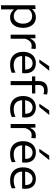

<svg xmlns="http://www.w3.org/2000/svg" viewBox="1408 -2226 1013 3868"><g transform="rotate(90 1914.0 -291.5)"><path d="M86 195Q86 140 86 87.2Q86 34.5 86 -27V-269Q86 -324 86 -381.5Q86 -439 86 -496L161 -501L163 -436.5H171.5Q186.5 -456 209.5 -472.2Q232.5 -488.5 262.2 -498.2Q292 -508 327.5 -508Q395.5 -508 443.2 -474.2Q491 -440.5 516 -382Q541 -323.5 541 -249.5Q541 -180 517.8 -120.8Q494.5 -61.5 447.2 -25.2Q400 11 329 11Q296 11 268 2.2Q240 -6.5 217.2 -22.8Q194.5 -39 176 -62.5H168.5V-23.5Q168.5 35 168.5 85.8Q168.5 136.5 168.5 192ZM304 -63Q357.5 -63 391.2 -89.5Q425 -116 440.8 -158.2Q456.5 -200.5 456.5 -249Q456.5 -299.5 439.8 -341.2Q423 -383 389 -408Q355 -433 302.5 -433Q276.5 -433 251.5 -425.2Q226.5 -417.5 205.2 -402.2Q184 -387 168.5 -364.5V-144Q183.5 -118.5 203.2 -100.5Q223 -82.5 248 -72.8Q273 -63 304 -63Z M677.5 0Q677.5 -55.5 677.5 -106.5Q677.5 -157.5 677.5 -219V-269Q677.5 -324 677.5 -381.5Q677.5 -439 677.5 -496L749.5 -501L752 -400H760.5Q781 -445.5 807.8 -468.8Q834.5 -492 862 -500Q889.5 -508 912.5 -508Q926.5 -508 940.5 -506Q954.5 -504 967 -499.5L959.5 -416.5Q943 -419.5 929.8 -421.5Q916.5 -423.5 899 -423.5Q884.5 -423.5 866.2 -419.2Q848 -415 828.8 -401.8Q809.5 -388.5 791.5 -362.2Q773.5 -336 760 -292.5V-215.5Q760 -157 760 -106.2Q760 -55.5 760 0Z M1283.5 11Q1194.5 11 1137 -23Q1079.5 -57 1051.5 -116Q1023.5 -175 1023.5 -251Q1023.5 -326 1051 -384Q1078.5 -442 1130 -474.8Q1181.5 -507.5 1253 -507.5Q1316 -507.5 1361.2 -483Q1406.5 -458.5 1431 -411.2Q1455.5 -364 1455.5 -294.5Q1455.5 -276 1454.8 -261.2Q1454 -246.5 1451.5 -231.5L1379 -268Q1380 -276 1380.2 -283.2Q1380.5 -290.5 1380.5 -297.5Q1380.5 -368 1345.5 -404.8Q1310.5 -441.5 1254 -441.5Q1208.5 -441.5 1175.8 -418.2Q1143 -395 1125 -354Q1107 -313 1107 -260.5V-249Q1107 -191 1127 -149Q1147 -107 1187.8 -84.2Q1228.5 -61.5 1291.5 -61.5Q1315 -61.5 1341.2 -65.2Q1367.5 -69 1393.2 -77Q1419 -85 1442.5 -98L1446 -23.5Q1427 -13 1402 -5.2Q1377 2.5 1347 6.8Q1317 11 1283.5 11ZM1058 -231.5V-290.5L1401 -293.5L1451.5 -274.5V-231.5ZM1177 -577Q1211 -627 1245.2 -677Q1279.5 -727 1312.5 -776L1405 -778Q1377.5 -744 1350.5 -710.5Q1323.5 -677 1297 -644Q1270.5 -611 1244 -578Z M1612 0Q1612 -55.5 1612 -106.5Q1612 -157.5 1612 -219V-269Q1612 -299.5 1612 -333.2Q1612 -367 1612 -403.5Q1612 -440 1612 -479.2Q1612 -518.5 1612 -561Q1612 -614 1626.2 -649.5Q1640.5 -685 1665.8 -706Q1691 -727 1723.5 -736.2Q1756 -745.5 1793 -745.5Q1811 -745.5 1828 -743.8Q1845 -742 1859.2 -739Q1873.5 -736 1883.5 -732L1876 -660.5Q1860 -666.5 1841.8 -669.8Q1823.5 -673 1803.5 -673Q1745 -673 1718.2 -644.8Q1691.5 -616.5 1691.5 -559Q1691.5 -543.5 1691.5 -524.2Q1691.5 -505 1691.5 -496L1694.5 -477.5V-219Q1694.5 -157.5 1694.5 -106.5Q1694.5 -55.5 1694.5 0ZM1518 -430.5V-496H1862.5V-430.5Q1812.5 -430.5 1765 -430.5Q1717.5 -430.5 1669.5 -430.5H1635.5Z M2174 11Q2085 11 2027.5 -23Q1970 -57 1942 -116Q1914 -175 1914 -251Q1914 -326 1941.5 -384Q1969 -442 2020.5 -474.8Q2072 -507.5 2143.5 -507.5Q2206.5 -507.5 2251.8 -483Q2297 -458.5 2321.5 -411.2Q2346 -364 2346 -294.5Q2346 -276 2345.2 -261.2Q2344.5 -246.5 2342 -231.5L2269.5 -268Q2270.5 -276 2270.8 -283.2Q2271 -290.5 2271 -297.5Q2271 -368 2236 -404.8Q2201 -441.5 2144.5 -441.5Q2099 -441.5 2066.2 -418.2Q2033.5 -395 2015.5 -354Q1997.5 -313 1997.5 -260.5V-249Q1997.5 -191 2017.5 -149Q2037.5 -107 2078.2 -84.2Q2119 -61.5 2182 -61.5Q2205.5 -61.5 2231.8 -65.2Q2258 -69 2283.8 -77Q2309.5 -85 2333 -98L2336.5 -23.5Q2317.5 -13 2292.5 -5.2Q2267.5 2.5 2237.5 6.8Q2207.5 11 2174 11ZM1948.5 -231.5V-290.5L2291.5 -293.5L2342 -274.5V-231.5ZM2067.5 -577Q2101.5 -627 2135.8 -677Q2170 -727 2203 -776L2295.5 -778Q2268 -744 2241 -710.5Q2214 -677 2187.5 -644Q2161 -611 2134.5 -578Z M2477.5 0Q2477.5 -55.5 2477.5 -106.5Q2477.5 -157.5 2477.5 -219V-269Q2477.5 -324 2477.5 -381.5Q2477.5 -439 2477.5 -496L2549.5 -501L2552 -400H2560.5Q2581 -445.5 2607.8 -468.8Q2634.5 -492 2662 -500Q2689.5 -508 2712.5 -508Q2726.5 -508 2740.5 -506Q2754.5 -504 2767 -499.5L2759.5 -416.5Q2743 -419.5 2729.8 -421.5Q2716.5 -423.5 2699 -423.5Q2684.5 -423.5 2666.2 -419.2Q2648 -415 2628.8 -401.8Q2609.5 -388.5 2591.5 -362.2Q2573.5 -336 2560 -292.5V-215.5Q2560 -157 2560 -106.2Q2560 -55.5 2560 0Z M3083.5 11Q2994.5 11 2937 -23Q2879.5 -57 2851.5 -116Q2823.5 -175 2823.5 -251Q2823.5 -326 2851 -384Q2878.5 -442 2930 -474.8Q2981.5 -507.5 3053 -507.5Q3116 -507.5 3161.2 -483Q3206.5 -458.5 3231 -411.2Q3255.5 -364 3255.5 -294.5Q3255.5 -276 3254.8 -261.2Q3254 -246.5 3251.5 -231.5L3179 -268Q3180 -276 3180.2 -283.2Q3180.5 -290.5 3180.5 -297.5Q3180.5 -368 3145.5 -404.8Q3110.5 -441.5 3054 -441.5Q3008.5 -441.5 2975.8 -418.2Q2943 -395 2925 -354Q2907 -313 2907 -260.5V-249Q2907 -191 2927 -149Q2947 -107 2987.8 -84.2Q3028.5 -61.5 3091.5 -61.5Q3115 -61.5 3141.2 -65.2Q3167.5 -69 3193.2 -77Q3219 -85 3242.5 -98L3246 -23.5Q3227 -13 3202 -5.2Q3177 2.5 3147 6.8Q3117 11 3083.5 11ZM2858 -231.5V-290.5L3201 -293.5L3251.5 -274.5V-231.5ZM2977 -577Q3011 -627 3045.2 -677Q3079.5 -727 3112.5 -776L3205 -778Q3177.5 -744 3150.5 -710.5Q3123.5 -677 3097 -644Q3070.5 -611 3044 -578Z M3611 11Q3522 11 3464.5 -23Q3407 -57 3379 -116Q3351 -175 3351 -251Q3351 -326 3378.5 -384Q3406 -442 3457.5 -474.8Q3509 -507.5 3580.5 -507.5Q3643.5 -507.5 3688.8 -483Q3734 -458.5 3758.5 -411.2Q3783 -364 3783 -294.5Q3783 -276 3782.2 -261.2Q3781.5 -246.5 3779 -231.5L3706.5 -268Q3707.5 -276 3707.8 -283.2Q3708 -290.5 3708 -297.5Q3708 -368 3673 -404.8Q3638 -441.5 3581.5 -441.5Q3536 -441.5 3503.2 -418.2Q3470.5 -395 3452.5 -354Q3434.5 -313 3434.5 -260.5V-249Q3434.5 -191 3454.5 -149Q3474.5 -107 3515.2 -84.2Q3556 -61.5 3619 -61.5Q3642.5 -61.5 3668.8 -65.2Q3695 -69 3720.8 -77Q3746.5 -85 3770 -98L3773.5 -23.5Q3754.5 -13 3729.5 -5.2Q3704.5 2.5 3674.5 6.8Q3644.5 11 3611 11ZM3385.5 -231.5V-290.5L3728.5 -293.5L3779 -274.5V-231.5Z"/></g></svg>

Font: Commissioner Thin
Style: Regular
Weight: 400
Version: Version 1.000